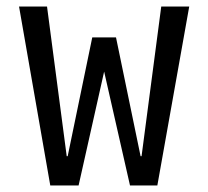

<svg xmlns="http://www.w3.org/2000/svg" viewBox="-20 -570 640 590"><path d="M38.5 -550H124.5L185 -90H188L263.5 -455H336.5L412 -90H415L475.5 -550H561.5L463.5 0H379.5L300 -350L221.5 0H134.5Z"/></svg>

Font: JuliaMono
Style: Regular
Weight: 400
Monospace: yes
Designer: cormullion
Foundry: corm
Version: Version 0.055; ttfautohint (v1.8.4)